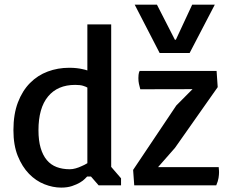

<svg xmlns="http://www.w3.org/2000/svg" viewBox="-20 -809 1000 838"><path d="M38.6 -240.7Q38.6 -310.5 58.1 -361.8Q77.6 -413.1 111.1 -446.8Q144.5 -480.5 188.5 -496.8Q232.4 -513.2 281.7 -513.2Q300.3 -513.2 314.9 -511.5Q329.6 -509.8 339.8 -507.3Q352.1 -504.9 361.3 -501.5V-702.6H465.3V-80.6L508.3 -30.8V0H410.6L377 -38.6H360.4Q357.9 -36.1 350.3 -28.3Q342.8 -20.5 328.9 -12.2Q314.9 -3.9 294.7 2.9Q274.4 9.8 247.1 9.8Q210.9 9.8 173.8 -4.9Q136.7 -19.5 106.7 -50.3Q76.7 -81.1 57.6 -128.2Q38.6 -175.3 38.6 -240.7ZM147.9 -240.7Q147.9 -195.3 157.5 -163.1Q167 -130.9 184.6 -110.1Q202.1 -89.4 227.5 -79.8Q252.9 -70.3 284.7 -70.3Q296.9 -70.3 310.5 -74.2Q324.2 -78.1 335.4 -83.5Q348.6 -88.9 361.3 -96.7V-426.8Q355 -430.7 342.5 -434.6Q330.1 -438.5 308.1 -438.5Q231.4 -438.5 189.7 -387.9Q147.9 -337.4 147.9 -240.7ZM561 -67.4 749.5 -348.6 820.3 -419.9 592.3 -419.4Q588.9 -432.1 586.4 -443.1Q584 -454.1 584 -468.3Q584 -476.6 584.7 -482.2Q585.4 -487.8 586.4 -491.7Q587.9 -496.1 589.4 -499.5H925.3L930.2 -428.7L743.7 -163.6L669.9 -79.6H934.6Q934.6 -75.7 935.1 -71.8Q935.5 -68.4 935.8 -64.2Q936 -60.1 936 -56.6Q936 -46.4 933.8 -32.2Q931.6 -18.1 923.8 0H565.9ZM567.9 -788.6H665L743.2 -635.7H747.6L818.8 -788.6H917.5L807.6 -577.6H676.8Z"/></svg>

Font: Basic
Style: Regular
Weight: 400
Designer: Magnus Gaarde
Foundry: Magnus Gaarde
Version: Version 1.003; ttfautohint (v1.1) -l 6 -r 16 -G 0 -x 16 -D l